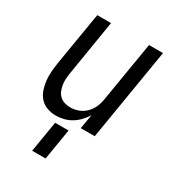

<svg xmlns="http://www.w3.org/2000/svg" viewBox="-178 -623 855 941"><g transform="rotate(30 250.0 -152.5)"><path d="M164 8Q138 8 114 -0.5Q90 -9 74 -27Q58 -45 50 -68Q42 -91 39 -116Q36 -141 38 -167Q40 -193 44 -219L94 -520H172L121 -208Q118 -191 117 -174Q116 -157 118.5 -140.5Q121 -124 127 -109Q133 -94 144.5 -83Q156 -72 172 -67Q188 -62 205 -62Q228 -62 251 -70.5Q274 -79 291.5 -97Q309 -115 318.5 -137.5Q328 -160 331 -183L387 -520H466L380 0H301L315 -82Q303 -62 286.5 -44.5Q270 -27 250 -15Q230 -3 207.5 2.5Q185 8 164 8ZM150 215 179 40H255L226 215Z"/></g></svg>

Font: Iosevka SS04
Style: Italic
Weight: 400
Italic angle: -9°
Monospace: yes
Designer: Belleve Invis
Foundry: Belleve Invis
Version: Version 19.0.0; ttfautohint (v1.8.4)